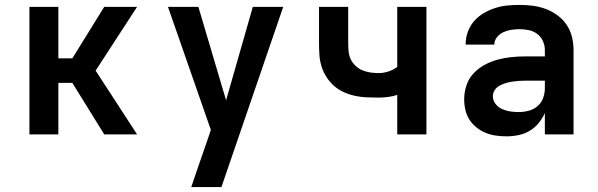

<svg xmlns="http://www.w3.org/2000/svg" viewBox="-20 -548 2440 783"><path d="M405 0 275 -210H218V0H100V-520H218V-310H275L405 -520H539L370 -260L539 0Z M760 215Q774 173 788.5 131Q803 89 818 46L840 -18L665 -520H789L902 -139L1011 -520H1135L883 215Z M1600 0V-161Q1582 -155 1562.5 -152.5Q1543 -150 1524 -150Q1500 -150 1476 -151Q1452 -152 1428.5 -157Q1405 -162 1382.5 -172Q1360 -182 1342 -198Q1324 -214 1311 -234.5Q1298 -255 1291 -278Q1284 -301 1282.5 -325Q1281 -349 1281 -373V-520H1400V-373Q1400 -356 1401.5 -339Q1403 -322 1410 -307Q1417 -292 1429.5 -280Q1442 -268 1457.5 -261.5Q1473 -255 1490 -252.5Q1507 -250 1524 -250Q1544 -250 1564 -256.5Q1584 -263 1600 -275V-520H1719V0Z M2046 8Q2024 8 2002.5 5Q1981 2 1961 -6Q1941 -14 1923.5 -28Q1906 -42 1894.5 -60Q1883 -78 1878 -99.5Q1873 -121 1873 -143Q1873 -171 1882 -199Q1891 -227 1910.5 -248Q1930 -269 1955.5 -283Q1981 -297 2008.5 -304.5Q2036 -312 2064.5 -315Q2093 -318 2122 -318H2202V-344Q2202 -363 2194 -380.5Q2186 -398 2171 -409.5Q2156 -421 2137 -425Q2118 -429 2099 -429Q2082 -429 2065.5 -426.5Q2049 -424 2033.5 -417Q2018 -410 2007 -396.5Q1996 -383 1996 -367V-366H1879V-369Q1879 -394 1888 -418.5Q1897 -443 1913.5 -462Q1930 -481 1952 -494Q1974 -507 1998.5 -515Q2023 -523 2048 -525.5Q2073 -528 2099 -528Q2126 -528 2153 -524.5Q2180 -521 2205.5 -511.5Q2231 -502 2253.5 -485.5Q2276 -469 2291 -446.5Q2306 -424 2312.5 -397.5Q2319 -371 2319 -344V0H2202V-87Q2192 -65 2176.5 -46Q2161 -27 2140 -14.5Q2119 -2 2094.5 3Q2070 8 2046 8ZM2095 -91Q2116 -91 2136.5 -96.5Q2157 -102 2172.5 -115.5Q2188 -129 2195 -148.5Q2202 -168 2202 -189V-219H2122Q2108 -219 2094.5 -218Q2081 -217 2068 -215Q2055 -213 2042 -209Q2029 -205 2017 -198.5Q2005 -192 1997.5 -180.5Q1990 -169 1990 -155Q1990 -138 2001 -124Q2012 -110 2028 -103Q2044 -96 2061 -93.5Q2078 -91 2095 -91Z"/></svg>

Font: Iosevka Extended
Style: Bold
Weight: 700
Width: 7
Monospace: yes
Designer: Belleve Invis
Foundry: Belleve Invis
Version: Version 32.5.0; ttfautohint (v1.8.4)